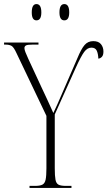

<svg xmlns="http://www.w3.org/2000/svg" viewBox="-27 -923 528 943"><path d="M118 0V-10H145Q169 -10 181 -16Q193 -22 197 -40.5Q201 -59 201 -96V-354L55 -660Q41 -691 30 -697.5Q19 -704 -1 -704H-7V-714H162V-704H134Q107 -704 100 -699.5Q93 -695 93 -687Q93 -679 98 -666.5Q103 -654 112 -634L176 -496Q192 -462 205.5 -433Q219 -404 235 -368Q243 -385 254.5 -410Q266 -435 278 -464L353 -637Q372 -683 388.5 -702Q405 -721 431 -721Q457 -721 469 -706Q481 -691 481 -670Q481 -652 473.5 -644Q466 -636 456 -635Q455 -660 448 -674.5Q441 -689 422 -689Q402 -689 386.5 -668Q371 -647 346 -592L242 -361V-96Q242 -59 245.5 -40.5Q249 -22 260.5 -16Q272 -10 297 -10H324V0ZM289 -823Q265 -823 265 -862Q265 -903 289 -903Q313 -903 313 -862Q313 -823 289 -823ZM152 -823Q129 -823 129 -862Q129 -903 152 -903Q176 -903 176 -862Q176 -823 152 -823Z"/></svg>

Font: Noto Serif Display ExtraCondensed ExtraLight
Style: Regular
Weight: 200
Width: 2
Designer: Monotype Design Team
Foundry: Monotype Imaging Inc.
Version: Version 2.009